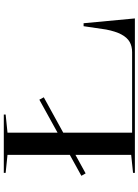

<svg xmlns="http://www.w3.org/2000/svg" viewBox="124 -872 748 1037"><g transform="rotate(-90 498.5 -354.0)"><path d="M80 -266 67 -289 478 -516 491 -492ZM83 0V-10L180 -20V-688L83 -698V-708H398V-698L300 -688V-15H735Q767 -15 790.5 -28.5Q814 -42 830.5 -73Q847 -104 857 -155L875 -277H891L917 0Z"/></g></svg>

Font: Kalnia Expanded Light
Style: Regular
Weight: 300
Width: 7
Designer: Frida Medrano
Foundry: Frida Medrano
Version: Version 1.105